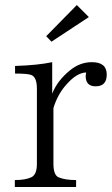

<svg xmlns="http://www.w3.org/2000/svg" viewBox="-20 -755 445 765"><path d="M39.1 -9.8V-37.6Q81.5 -37.6 105 -48.8Q127 -59.1 127 -102.1V-401.4Q127 -447.3 105 -456.1Q91.3 -461.9 40 -461.9V-492.2Q130.9 -495.1 188 -507.3V-381.8Q208.5 -434.1 259.3 -475.1Q298.8 -507.3 346.2 -507.3Q405.3 -507.3 405.3 -458Q405.3 -411.1 361.3 -411.1Q321.3 -411.1 321.3 -452.1Q321.3 -453.6 323.2 -466.3Q286.1 -464.8 247.1 -420.9Q210 -381.3 192.9 -324.2V-102.1Q192.9 -58.1 212.9 -48.8Q238.3 -37.6 283.2 -37.6V-9.8ZM286.1 -734.9 334 -687 185.1 -588.9 164.1 -610.8Z"/></svg>

Font: I.Ming
Style: Regular
Weight: 400
Designer: Ichiten Fonts Project
Version: Version 6.11; Dec 27, 2019